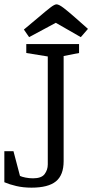

<svg xmlns="http://www.w3.org/2000/svg" viewBox="-20 -851 439 884"><path d="M125 13Q87 13 55 5.5Q23 -2 0 -12V-155H42L72 -41Q80 -37 97 -33.5Q114 -30 132 -30Q171 -30 185.5 -49.5Q200 -69 200 -94V-591L101 -607V-648H344V-607L273 -593V-109Q273 -45 237.5 -16Q202 13 125 13ZM114 -680 90 -715 157 -771Q192 -801 211.5 -816Q231 -831 240 -831Q251 -831 271.5 -815.5Q292 -800 325 -771L385 -718L352 -680L237 -746Z"/></svg>

Font: Faustina Light Light
Style: Regular
Weight: 300
Version: Version 1.200